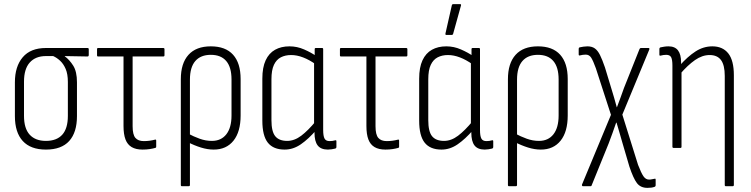

<svg xmlns="http://www.w3.org/2000/svg" viewBox="-20 -715 3632 928"><path d="M202 8Q128 8 90 -33.5Q52 -75 52 -154V-317Q52 -394 90 -438.5Q128 -483 202 -483H403Q409 -483 409 -477V-448Q409 -446 407.5 -444Q406 -442 403 -442L293 -444V-443Q316 -426 334 -397.5Q352 -369 352 -317V-154Q352 -75 314.5 -33.5Q277 8 202 8ZM202 -34Q254 -34 281 -64Q308 -94 308 -155V-319Q308 -357 297.5 -381.5Q287 -406 271 -421Q255 -436 237 -444H202Q152 -444 124 -413Q96 -382 96 -320V-155Q96 -94 123.5 -64Q151 -34 202 -34Z M669 8Q637 8 616.5 -4Q596 -16 586.5 -41Q577 -66 577 -106V-442H454Q449 -442 449 -448V-477Q449 -483 454 -483H769Q775 -483 775 -477V-448Q775 -442 769 -442H621V-105Q621 -64 634.5 -48.5Q648 -33 675 -33Q690 -33 704 -35Q718 -37 729 -40Q735 -42 735 -35V-6Q735 -1 730 0Q720 3 704 5.5Q688 8 669 8Z M859 185Q854 185 854 179V-332Q854 -409 891 -450Q928 -491 999 -491Q1070 -491 1106.5 -450.5Q1143 -410 1143 -333V-157Q1143 -78 1108.5 -35Q1074 8 1013 8Q983 8 951 -2Q919 -12 888 -28V-70Q916 -55 945 -44.5Q974 -34 1004 -34Q1049 -34 1074 -66Q1099 -98 1099 -157V-331Q1099 -390 1073.5 -420Q1048 -450 999 -450Q950 -450 924 -420Q898 -390 898 -330V179Q898 185 892 185Z M1356 8Q1301 8 1274.5 -25.5Q1248 -59 1248 -132V-335Q1248 -389 1264 -423.5Q1280 -458 1309.5 -474.5Q1339 -491 1379 -491Q1416 -491 1450 -476Q1484 -461 1507 -445L1506 -404Q1475 -426 1445 -437.5Q1415 -449 1387 -449Q1359 -449 1337.5 -438Q1316 -427 1304 -401.5Q1292 -376 1292 -332V-134Q1292 -79 1310.5 -56.5Q1329 -34 1368 -34Q1403 -34 1436 -59Q1469 -84 1507 -130L1509 -87Q1471 -43 1434 -17.5Q1397 8 1356 8ZM1565 8Q1531 8 1515.5 -12Q1500 -32 1500 -74V-97L1498 -107V-417L1501 -434V-477Q1501 -483 1506 -483H1537Q1542 -483 1542 -477V-87Q1542 -58 1548.5 -45.5Q1555 -33 1573 -33Q1580 -33 1587 -34Q1594 -35 1601 -37Q1606 -38 1606 -32V-4Q1606 1 1601 3Q1593 5 1583 6.5Q1573 8 1565 8Z M1843 8Q1811 8 1790.5 -4Q1770 -16 1760.5 -41Q1751 -66 1751 -106V-442H1628Q1623 -442 1623 -448V-477Q1623 -483 1628 -483H1943Q1949 -483 1949 -477V-448Q1949 -442 1943 -442H1795V-105Q1795 -64 1808.5 -48.5Q1822 -33 1849 -33Q1864 -33 1878 -35Q1892 -37 1903 -40Q1909 -42 1909 -35V-6Q1909 -1 1904 0Q1894 3 1878 5.5Q1862 8 1843 8Z M2114 8Q2059 8 2032.5 -25.5Q2006 -59 2006 -132V-335Q2006 -389 2022 -423.5Q2038 -458 2067.5 -474.5Q2097 -491 2137 -491Q2174 -491 2208 -476Q2242 -461 2265 -445L2264 -404Q2233 -426 2203 -437.5Q2173 -449 2145 -449Q2117 -449 2095.5 -438Q2074 -427 2062 -401.5Q2050 -376 2050 -332V-134Q2050 -79 2068.5 -56.5Q2087 -34 2126 -34Q2161 -34 2194 -59Q2227 -84 2265 -130L2267 -87Q2229 -43 2192 -17.5Q2155 8 2114 8ZM2323 8Q2289 8 2273.5 -12Q2258 -32 2258 -74V-97L2256 -107V-417L2259 -434V-477Q2259 -483 2264 -483H2295Q2300 -483 2300 -477V-87Q2300 -58 2306.5 -45.5Q2313 -33 2331 -33Q2338 -33 2345 -34Q2352 -35 2359 -37Q2364 -38 2364 -32V-4Q2364 1 2359 3Q2351 5 2341 6.5Q2331 8 2323 8ZM2137 -546Q2132 -546 2133 -553L2164 -690Q2165 -693 2166.5 -694Q2168 -695 2171 -695H2204Q2210 -695 2208 -688L2170 -551Q2168 -546 2164 -546Z M2440 185Q2435 185 2435 179V-332Q2435 -409 2472 -450Q2509 -491 2580 -491Q2651 -491 2687.5 -450.5Q2724 -410 2724 -333V-157Q2724 -78 2689.5 -35Q2655 8 2594 8Q2564 8 2532 -2Q2500 -12 2469 -28V-70Q2497 -55 2526 -44.5Q2555 -34 2585 -34Q2630 -34 2655 -66Q2680 -98 2680 -157V-331Q2680 -390 2654.5 -420Q2629 -450 2580 -450Q2531 -450 2505 -420Q2479 -390 2479 -330V179Q2479 185 2473 185Z M3109 193Q3076 193 3058.5 170Q3041 147 3022 90L2990 -19Q2983 -45 2975 -71Q2967 -97 2960 -122H2958Q2950 -97 2940.5 -72Q2931 -47 2922 -22L2840 180Q2839 185 2834 185H2797Q2795 185 2793.5 182.5Q2792 180 2793 177L2933 -160L2860 -385Q2847 -421 2837.5 -436Q2828 -451 2811 -451Q2804 -451 2797 -450Q2790 -449 2782 -447Q2777 -446 2777 -452V-479Q2777 -484 2781 -486Q2790 -488 2800 -489.5Q2810 -491 2819 -491Q2841 -491 2855 -481Q2869 -471 2880 -449Q2891 -427 2904 -389L2934 -290Q2941 -266 2948 -243.5Q2955 -221 2961 -197H2962Q2971 -221 2979.5 -244Q2988 -267 2996 -290L3071 -478Q3073 -483 3078 -483H3114Q3121 -483 3118 -475L2988 -161L3064 82Q3079 121 3090 137Q3101 153 3117 153Q3124 153 3130.5 151.5Q3137 150 3144 149Q3149 147 3149 154V181Q3149 186 3144 188Q3136 191 3127 192Q3118 193 3109 193Z M3488 185Q3483 185 3483 179V-348Q3483 -400 3465 -424.5Q3447 -449 3410 -449Q3374 -449 3339 -424.5Q3304 -400 3267 -357L3265 -398Q3304 -442 3342 -466.5Q3380 -491 3423 -491Q3473 -491 3500 -457Q3527 -423 3527 -351V179Q3527 185 3521 185ZM3236 0Q3230 0 3230 -6V-398Q3230 -426 3224 -438Q3218 -450 3200 -450Q3194 -450 3186.5 -449Q3179 -448 3172 -446Q3167 -445 3167 -451V-479Q3167 -484 3172 -486Q3181 -488 3191 -489.5Q3201 -491 3211 -491Q3242 -491 3257 -471.5Q3272 -452 3272 -413V-391L3274 -375V-6Q3274 0 3269 0Z"/></svg>

Font: Sofia Sans Condensed Light
Style: Regular
Weight: 300
Designer: Botio Nikoltchev, Ani Petrova
Foundry: lettersoup
Version: Version 4.101